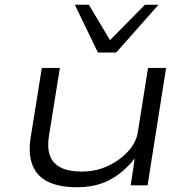

<svg xmlns="http://www.w3.org/2000/svg" viewBox="-20 -780 798 808"><path d="M303 8Q231 8 183.5 -14.5Q136 -37 117 -84.5Q98 -132 109 -201L156 -494H232L186 -208Q178 -159 190 -125.5Q202 -92 235.5 -75Q269 -58 325 -58Q384 -58 435 -82Q486 -106 520 -144Q554 -182 560 -224L603 -494H679L601 0H530L547 -112H546Q499 -53 441 -22.5Q383 8 303 8ZM392 -559 295 -760H354L443 -611L590 -760H647L469 -559Z"/></svg>

Font: Nunito Sans 7pt Expanded Light
Style: Italic
Weight: 300
Width: 7
Italic angle: -9°
Designer: Vernon Adams
Foundry: Vernon Adams
Version: Version 3.101;gftools[0.9.27]